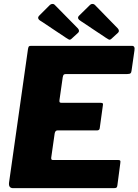

<svg xmlns="http://www.w3.org/2000/svg" viewBox="-20 -981 722 1001"><path d="M126 -726Q128 -736 130.5 -739Q133 -742 142 -742H668Q685 -742 681 -718L666 -614Q665 -603 660.5 -599Q656 -595 643 -595H325Q316 -595 312.5 -592Q309 -589 307 -578L290 -459Q289 -450 291.5 -447.5Q294 -445 301 -445H504Q514 -445 516 -441.5Q518 -438 516 -429L500 -313Q499 -301 485 -301H279Q268 -301 265 -285L247 -159Q246 -147 254 -147H594Q604 -147 606.5 -143.5Q609 -140 607 -129L592 -15Q591 -6 587.5 -3Q584 0 572 0H49Q24 0 27 -28L126 -726ZM241 -956Q248 -961 255 -960.5Q262 -960 265 -956L386 -833Q390 -829 391.5 -822.5Q393 -816 387 -810L352 -778Q345 -772 339 -775Q333 -778 324 -784L195 -870Q169 -884 185 -900L241 -956ZM450 -956Q456 -961 463 -960.5Q470 -960 474 -956L594 -833Q598 -829 599.5 -822.5Q601 -816 595 -810L560 -778Q553 -772 547 -775Q541 -778 532 -784L403 -870Q377 -885 393 -900L450 -956Z"/></svg>

Font: Libre Franklin Thin ExtraBold
Style: Italic
Weight: 800
Italic angle: -8°
Version: Version 2.000